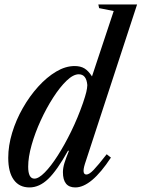

<svg xmlns="http://www.w3.org/2000/svg" viewBox="-20 -831 636 862"><path d="M112.5 10.5Q66.5 10.5 41.8 -23.8Q17 -58 17 -122.5Q17 -177 34.5 -234.8Q52 -292.5 82.5 -346Q113 -399.5 151.5 -442Q190 -484.5 232 -509.5Q274 -534.5 315 -534.5Q341.5 -534.5 359.2 -523.8Q377 -513 393 -488L490.5 -781.5L425 -794.5L421.5 -811H595.5L361 -94.5Q346.5 -47.5 368 -47.5Q380.5 -47.5 400.2 -68Q420 -88.5 459 -138.5L478 -123.5Q390 10.5 318 10.5Q262.5 10.5 262.5 -58Q262.5 -76.5 269.2 -98.8Q276 -121 289 -152.5L286 -155.5Q236 -65.5 196.2 -27.5Q156.5 10.5 112.5 10.5ZM134.5 -29Q153.5 -29 181 -56.8Q208.5 -84.5 239.2 -132.5Q270 -180.5 299.8 -241.5Q329.5 -302.5 352.5 -368.5Q363.5 -401 367.5 -418Q371.5 -435 372 -449Q368 -497.5 333.5 -497.5Q309 -497.5 279 -468.8Q249 -440 218.8 -393Q188.5 -346 163 -290.5Q137.5 -235 122 -180.2Q106.5 -125.5 106.5 -82.5Q106.5 -29 134.5 -29Z"/></svg>

Font: Libre Caslon Condensed Medium Italic
Style: Regular
Weight: 500
Italic angle: -22.583°
Designer: Pablo Impallari, Rodrigo Fuenzalida, Katja Schimmel, Ertekin Erdin
Foundry: Pablo Impallari, Rodrigo Fuenzalida
Version: Version 2.000; ttfautohint (v1.8.4.7-5d5b);gftools[0.9.33]